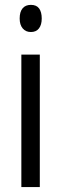

<svg xmlns="http://www.w3.org/2000/svg" viewBox="-20 -757 247 777"><path d="M141.1 -536.1V0H66.4V-536.1ZM105 -737.3Q127.9 -737.3 138.4 -722.7Q148.9 -708 148.9 -682.1Q148.9 -656.7 137.7 -642.1Q126.5 -627.4 105 -627.4Q84 -627.4 71.8 -642.1Q59.6 -656.7 59.6 -682.1Q59.6 -709 71.3 -723.1Q83 -737.3 105 -737.3Z"/></svg>

Font: Open Sans Condensed
Style: Regular
Weight: 400
Width: 3
Designer: Monotype Design Team
Foundry: Monotype Imaging Inc.
Version: Version 3.000